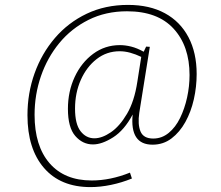

<svg xmlns="http://www.w3.org/2000/svg" viewBox="-20 -657 900 783"><path d="M349 106Q227 106 159.5 28Q92 -50 92 -187Q92 -277 121 -358Q150 -439 204 -502Q258 -565 333.5 -601Q409 -637 502 -637Q590 -637 652.5 -603Q715 -569 748.5 -505.5Q782 -442 782 -355Q782 -303 770.5 -252Q759 -201 736 -159.5Q713 -118 679.5 -92.5Q646 -67 602 -67Q509 -67 521 -190Q487 -126 441.5 -97Q396 -68 359 -68Q317 -68 287 -102.5Q257 -137 257 -213Q257 -284 284.5 -343Q312 -402 360 -437.5Q408 -473 469 -473Q491 -473 515 -467Q539 -461 566 -446L576 -467L591 -466L548 -197Q541 -150 553 -121Q565 -92 605 -92Q640 -92 668 -115Q696 -138 714.5 -176Q733 -214 743 -259.5Q753 -305 753 -351Q753 -469 688 -540Q623 -611 498 -611Q411 -611 341 -576Q271 -541 222 -481.5Q173 -422 147 -346.5Q121 -271 121 -189Q121 -62 182 8.5Q243 79 354 79Q430 79 510 47L518 71Q476 88 432.5 97Q389 106 349 106ZM365 -93Q396 -93 432 -117.5Q468 -142 498 -193Q528 -244 540 -323L556 -425Q533 -436 511 -442Q489 -448 468 -448Q415 -448 374 -416Q333 -384 309.5 -331Q286 -278 286 -214Q286 -151 308.5 -122Q331 -93 365 -93Z"/></svg>

Font: Bitter ExtraLight
Style: Italic
Weight: 200
Italic angle: -9°
Designer: Sol Matas, and Bitter project Authors
Foundry: Sol Matas
Version: Version 2.001